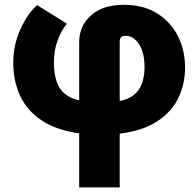

<svg xmlns="http://www.w3.org/2000/svg" viewBox="-20 -559 812 812"><path d="M314.9 233.4V4.9Q216.8 -8.8 155.3 -50.3Q93.8 -91.8 64.9 -154.3Q36.1 -216.8 36.1 -292.5Q36.1 -368.2 65.7 -434.1Q95.2 -500 136.7 -537.6L262.7 -459Q237.3 -426.8 222.7 -385.7Q208 -344.7 208 -292.5Q208 -228.5 231.2 -189Q254.4 -149.4 312 -135.3L314.9 -136.2V-381.8Q314.9 -448.7 364.5 -493.7Q414.1 -538.6 503.9 -538.6Q586.4 -538.6 644 -502.7Q701.7 -466.8 732.2 -406.7Q762.7 -346.7 762.7 -273.9Q762.7 -203.1 733.9 -144Q705.1 -85 644.3 -45.4Q583.5 -5.9 486.3 6.3V233.4ZM489.3 -132.3Q544.9 -145 568.1 -181.6Q591.3 -218.3 591.3 -275.9Q590.8 -337.9 567.6 -372.8Q544.4 -407.7 511.2 -407.7Q497.1 -407.7 491.7 -401.1Q486.3 -394.5 486.3 -382.8V-133.3Z"/></svg>

Font: Roboto Slab Black
Style: Regular
Weight: 900
Designer: Google
Version: Version 2.000; ttfautohint (v1.8.1.43-b0c9)